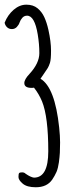

<svg xmlns="http://www.w3.org/2000/svg" viewBox="-26 -788 279 818"><path d="M108.4 -413.6Q77.6 -413.6 77.6 -434.1Q77.6 -449.7 99.6 -473.1Q141.6 -518.6 141.6 -561.5Q141.6 -600.1 134.8 -641.1Q121.6 -721.2 89.4 -721.2Q77.1 -721.2 69.1 -712.2Q61 -703.1 57.6 -692.6Q54.2 -682.1 45.7 -673.1Q37.1 -664.1 24.7 -664.1Q12.2 -664.1 3.9 -672.1Q-4.4 -680.2 -6.3 -691.4Q7.3 -725.1 32.5 -746.6Q57.6 -768.1 86.4 -768.1Q115.2 -768.1 133.8 -752.9Q152.3 -737.8 162.8 -714.8Q173.3 -691.9 180.2 -661.1Q191.4 -610.4 191.4 -572.3Q191.4 -534.2 186.8 -520Q182.1 -505.9 177.5 -498.3Q172.9 -490.7 161.6 -474.6Q150.4 -458.5 146.5 -452.6Q208 -416 226.1 -245.1Q230 -208 230 -181.2Q230 -154.3 229 -137Q228 -119.6 224.9 -96.2Q221.7 -72.8 214.8 -55.7Q207 -38.1 196.3 -22.5Q173.8 9.8 126.5 9.8Q88.9 9.8 70.8 -5.6Q52.7 -21 52.7 -33.9Q52.7 -46.9 55.4 -50.3Q58.1 -53.7 67.9 -53.7Q77.6 -53.7 83 -47.9Q105 -32.7 118.7 -31.2Q179.7 -31.2 179.7 -143.6Q179.7 -290 153.3 -355.5Q140.1 -387.7 118.7 -414.6Q115.7 -413.6 108.4 -413.6Z"/></svg>

Font: Amatic
Style: Bold
Weight: 700
Width: 3
Version: Version 2.000; ttfautohint (v0.92-dirty) -l 8 -r 50 -G 50 -x